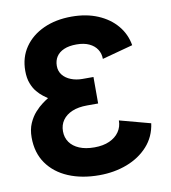

<svg xmlns="http://www.w3.org/2000/svg" viewBox="-83 -807 794 892"><g transform="rotate(-10 313.5 -361.0)"><path d="M314.1 -441.4H366V-316.4H314.1Q272.6 -316.4 243.3 -304.1Q214 -291.8 198.3 -269.6Q182.6 -247.4 182.6 -217.5Q182.6 -187.6 198.3 -165.4Q214 -143.2 243.3 -130.9Q272.6 -118.6 314.1 -118.6Q355.6 -118.6 385.4 -132Q415.2 -145.5 431.2 -168.9Q447.2 -192.3 447.2 -222.2L593 -183.1Q584.3 -120.3 544.6 -76.6Q505 -32.9 445 -10.1Q385 12.7 314.1 12.7Q232 12.7 168.9 -13.9Q105.8 -40.5 70 -91.3Q34.2 -142.1 34.2 -214.4Q34.2 -252.1 46.8 -280.7Q59.4 -309.3 77.7 -329.6Q96.1 -350 113.6 -362.7Q131.1 -375.5 141 -381.3Q133.2 -386.6 119.6 -396.8Q106.1 -407 92 -423.6Q77.9 -440.1 68.4 -465Q58.8 -489.8 58.8 -524.4Q58.8 -587.9 91.4 -635.3Q123.9 -682.6 181.4 -709Q239 -735.4 314.1 -735.4Q383.8 -735.4 437.8 -712.5Q491.8 -689.7 525.8 -649.3Q559.9 -608.8 568.8 -555.7L423.6 -516.6Q423.6 -541.8 410.9 -561.5Q398.2 -581.2 374 -592.6Q349.7 -604.1 314.1 -604.1Q278.9 -604.1 255.1 -593.8Q231.2 -583.5 219.2 -565Q207.2 -546.5 207.2 -521.3Q207.2 -496.3 221.7 -478.4Q236.2 -460.5 260.5 -451Q284.8 -441.4 314.1 -441.4Z"/></g></svg>

Font: Giphurs SC
Style: Regular
Weight: 400
Version: Version 0.920